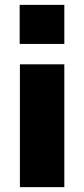

<svg xmlns="http://www.w3.org/2000/svg" viewBox="-20 -771 347 791"><path d="M61 -590V-751H245V-590ZM62 0V-506H245V0Z"/></svg>

Font: Nunito Sans 7pt SemiCondensed Black
Style: Regular
Weight: 900
Width: 4
Designer: Vernon Adams
Foundry: Vernon Adams
Version: Version 3.101;gftools[0.9.27]